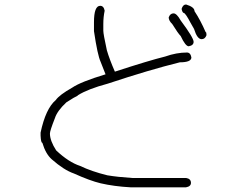

<svg xmlns="http://www.w3.org/2000/svg" viewBox="-20 -672 1040 843"><path d="M419.9 -646.5Q435.5 -646.5 439.5 -625Q433.6 -597.2 433.6 -566.4V-537.1Q433.6 -522.9 449.2 -451.2Q460.9 -411.1 484.4 -357.4Q633.8 -406.2 705.1 -423.8Q754.9 -441.4 800.8 -441.4Q816.4 -441.4 820.3 -419.9Q820.3 -398.4 769.5 -398.4Q635.3 -365.2 453.1 -304.7Q365.7 -281.2 322.3 -253.9Q322.3 -251.5 302.7 -242.2L271.5 -222.7Q231 -185.1 220.7 -152.3Q199.2 -97.7 199.2 -85.9Q199.2 -54.2 226.6 -11.7Q281.2 40 332 56.6Q381.8 80.6 451.2 97.7Q498 105.5 560.5 109.4H796.9Q818.4 112.8 818.4 130.9Q818.4 146.5 796.9 150.4H552.7Q481.4 146.5 421.9 132.8Q375 121.6 304.7 89.8Q260.7 74.7 207 27.3Q180.2 3.4 166 -44.9Q159.7 -44.9 158.2 -76.2V-89.8Q180.7 -195.3 224.6 -232.4Q240.7 -255.4 296.9 -287.1Q335 -313 443.4 -345.7L421.9 -400.4Q408.2 -429.7 392.6 -535.2V-574.2Q392.6 -646.5 419.9 -646.5ZM796.9 -652.3Q834 -641.1 834 -623Q860.4 -583 882.8 -531.2Q886.7 -531.2 886.7 -517.6Q880.4 -500 865.2 -500Q845.7 -500 832 -544.9L816.4 -572.3Q794.9 -613.3 787.1 -615.2Q781.2 -615.2 777.3 -632.8Q783.2 -652.3 796.9 -652.3ZM742.2 -613.3Q755.9 -613.3 773.4 -582Q830.1 -505.9 830.1 -488.3Q830.1 -472.7 808.6 -468.8Q794.4 -468.8 773.4 -513.7Q761.7 -525.4 736.3 -566.4Q720.7 -581.5 720.7 -595.7Q727.1 -613.3 742.2 -613.3Z"/></svg>

Font: CEF Fonts CJK
Style: Regular
Weight: 400
Designer: PartyBoss (派对大魔王)
Version: Release 2.25